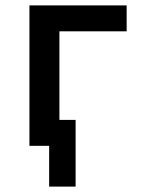

<svg xmlns="http://www.w3.org/2000/svg" viewBox="-20 -540 540 711"><path d="M162 151V0H89V-520H449V-424H200V-96H260V151Z"/></svg>

Font: Iosevka
Style: Bold
Weight: 700
Monospace: yes
Designer: Belleve Invis
Foundry: Belleve Invis
Version: Version 32.5.0; ttfautohint (v1.8.4)